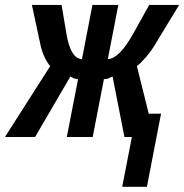

<svg xmlns="http://www.w3.org/2000/svg" viewBox="-70 -548 737 768"><path d="M242.2 -231.4Q230 -231.4 217.8 -238.8L211.4 -241.7L70.3 0H-50.3L130.9 -283.7Q121.1 -293.5 109.6 -316.9Q98.1 -340.3 92.3 -366.7L57.6 -528.3H176.3L195.8 -412.6Q212.4 -313.5 257.8 -311.5L299.8 -528.3H403.3L361.3 -311.5Q407.2 -313.5 462.4 -412.6L526.9 -528.3H646.5L548.3 -366.7Q532.7 -341.3 512.2 -317.6Q491.7 -293.9 477.5 -283.7L524.9 -93.3H574.2L517.6 199.2H418.9L457.5 0H427.7L380.4 -241.7Q373 -239.3 365.7 -235.4Q358.4 -231.4 345.7 -231.4L300.8 0H197.3Z"/></svg>

Font: Cousine
Style: Bold Italic
Weight: 700
Italic angle: -12°
Monospace: yes
Designer: Steve Matteson
Foundry: Ascender Corporation
Version: Version 1.20